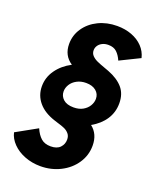

<svg xmlns="http://www.w3.org/2000/svg" viewBox="-157 -824 861 1053"><g transform="rotate(20 273.0 -297.5)"><path d="M9.3 10.3 131.3 -57.6Q146 -23.4 167.2 -4.6Q188.5 14.2 223.6 14.2Q260.3 14.2 278.6 -5.1Q296.9 -24.4 296.9 -51.3Q296.9 -72.3 285.6 -85.4Q274.4 -98.6 258.5 -105.7Q242.7 -112.8 215.8 -120.6L197.3 -126.5Q133.3 -147 99.9 -186.8Q66.4 -226.6 66.4 -279.8Q66.4 -332 97.2 -375.2Q127.9 -418.5 180.7 -446.3Q127.4 -481.4 127.4 -548.8Q127.4 -600.1 156 -641.8Q184.6 -683.6 233.6 -707.5Q282.7 -731.4 342.8 -731.4Q389.2 -731.4 428 -716.8Q466.8 -702.1 492.7 -675Q518.6 -647.9 527.3 -611.3L412.1 -554.7Q399.9 -583 381.8 -600.1Q363.8 -617.2 332.5 -617.2Q312 -617.2 296.9 -609.4Q281.7 -601.6 273.7 -589.1Q265.6 -576.7 265.6 -562Q265.6 -543.9 277.8 -531.2Q290 -518.6 307.9 -510.5Q325.7 -502.4 354.5 -492.2Q369.6 -487.3 379.9 -482.9Q437 -460.9 467.3 -426Q497.6 -391.1 497.6 -335.9Q497.6 -283.7 470.2 -241.9Q442.9 -200.2 392.6 -171.9Q439.5 -135.3 439.5 -67.9Q439.5 -11.2 408.2 35.4Q377 82 323.7 108.9Q270.5 135.7 207.5 135.7Q158.7 135.7 116 119.1Q73.2 102.5 45.2 73.7Q17.1 44.9 9.3 10.3ZM368.7 -315.4Q368.7 -343.8 347.2 -361.6Q325.7 -379.4 289.1 -379.4Q258.8 -379.4 235.6 -366.9Q212.4 -354.5 200.2 -334.7Q188 -314.9 188 -293.9Q188 -266.6 208.7 -248Q229.5 -229.5 268.6 -229.5Q300.3 -229.5 322.8 -242.2Q345.2 -254.9 356.9 -274.7Q368.7 -294.4 368.7 -315.4Z"/></g></svg>

Font: Reddit Sans Chocolate ExBold
Style: Italic
Weight: 800
Italic angle: -11.25°
Designer: Stephen Hutchings
Version: Version 1.013